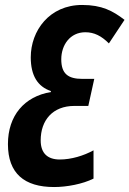

<svg xmlns="http://www.w3.org/2000/svg" viewBox="-20 -744 522 774"><path d="M198 10C249 10 313 -2 357 -24V-138C317 -116 267 -101 221 -101C173 -101 144 -125 144 -178C144 -259 192 -317 280 -317H336L360 -426H312C254 -426 227 -447 227 -505C227 -562 262 -614 324 -614C360 -614 389 -599 419 -569L482 -664C435 -700 391 -724 311 -724C179 -724 104 -620 104 -513C104 -439 132 -395 185 -377V-373C78 -355 12 -278 12 -163C12 -45 78 10 198 10Z"/></svg>

Font: Noto Sans ExtraCondensed
Style: Bold Italic
Weight: 700
Width: 2
Italic angle: -12°
Designer: Monotype Design Team
Foundry: Monotype Imaging Inc.
Version: Version 2.013